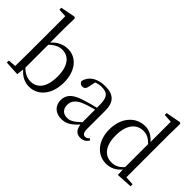

<svg xmlns="http://www.w3.org/2000/svg" viewBox="-51 -1358 1926 1926"><g transform="rotate(45 912.0 -395.0)"><path d="M370 15C501 15 590 -100 590 -263C590 -427 502 -531 381 -531C321 -531 259 -507 208 -449V-641L211 -796L196 -805L40 -775V-748L128 -743V-229C128 -174 127 -91 126 -35L42 -28V0L198 9L208 -66C256 -8 314 15 370 15ZM210 -420C263 -471 305 -485 347 -485C437 -485 502 -412 502 -262C502 -94 428 -33 345 -33C297 -33 255 -51 210 -95Z M1095 14C1134 14 1164 -2 1185 -37L1169 -52C1153 -34 1141 -28 1124 -28C1097 -28 1082 -45 1082 -108V-355C1082 -479 1026 -531 910 -531C797 -531 723 -482 703 -400C709 -377 724 -364 747 -364C772 -364 789 -377 795 -413L810 -485C837 -495 862 -500 888 -500C967 -500 1002 -470 1002 -359V-318C958 -308 911 -295 869 -282C737 -244 690 -193 690 -115C690 -32 749 15 828 15C900 15 945 -18 1004 -82C1012 -22 1040 14 1095 14ZM1002 -113C939 -53 903 -34 863 -34C807 -34 770 -66 770 -128C770 -183 803 -226 887 -257C921 -270 961 -281 1002 -292Z M1627 10 1798 0V-28L1704 -34V-644L1707 -796L1693 -805L1534 -775V-748L1625 -743V-455C1579 -509 1529 -531 1476 -531C1346 -531 1243 -424 1243 -252C1243 -93 1335 15 1462 15C1525 15 1581 -11 1624 -65ZM1623 -97C1581 -51 1542 -33 1491 -33C1400 -33 1331 -102 1331 -254C1331 -418 1407 -485 1498 -485C1543 -485 1580 -467 1623 -424Z"/></g></svg>

Font: NameLogos Serif 2
Style: Regular
Weight: 500
Version: Version 0.1